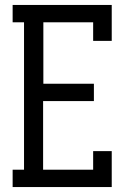

<svg xmlns="http://www.w3.org/2000/svg" viewBox="-20 -755 540 775"><path d="M31 0V-70H77V-665H31V-735H431V-590H356V-665H155V-417H359V-347H154V-70H356V-145H431V0Z"/></svg>

Font: Iosevka Gothic
Style: Regular
Weight: 400
Monospace: yes
Designer: Belleve Invis
Foundry: Belleve Invis
Version: Version 15.5.1; ttfautohint (v1.8.4)